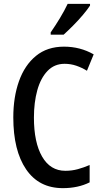

<svg xmlns="http://www.w3.org/2000/svg" viewBox="-20 -966 531 996"><path d="M315 -635Q262 -635 226.5 -598Q191 -561 173.5 -498Q156 -435 156 -356Q156 -227 198.5 -153.5Q241 -80 319 -80Q353 -80 384 -88.5Q415 -97 445 -110V-20Q385 10 306 10Q182 10 115.5 -87.5Q49 -185 49 -357Q49 -462 78.5 -545Q108 -628 166.5 -676Q225 -724 312 -724Q396 -724 466 -684L431 -599Q405 -615 376 -625Q347 -635 315 -635ZM447 -946V-937Q434 -917 410 -888.5Q386 -860 358.5 -832.5Q331 -805 310 -786H243V-798Q268 -834 291.5 -873Q315 -912 331 -946Z"/></svg>

Font: Avrile Sans Condensed Medium
Style: Regular
Weight: 500
Width: 3
Designer: Monotype Design Team
Foundry: Monotype Imaging Inc.
Version: Version 2.001;September 10, 2019;FontCreator 11.5.0.2425 64-